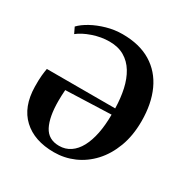

<svg xmlns="http://www.w3.org/2000/svg" viewBox="-131 -638 733 758"><g transform="rotate(30 236.0 -259.0)"><path d="M213 10.5Q123.5 10.5 72 -37.5Q20.5 -85.5 19 -176Q18.5 -208 20.5 -227.8Q22.5 -247.5 25 -260.5H336.5Q335.5 -306.5 326.8 -346.2Q318 -386 300 -415.5Q282 -445 253.8 -461.5Q225.5 -478 186 -478Q148 -478 109.8 -464.8Q71.5 -451.5 49.5 -433.5L36.5 -460.5Q53 -478 81.2 -493.5Q109.5 -509 144.5 -519Q179.5 -529 216 -529Q293.5 -529 346 -497Q398.5 -465 425.2 -406.5Q452 -348 452 -268.5Q452 -202.5 432.5 -150.8Q413 -99 379.8 -63Q346.5 -27 303.5 -8.2Q260.5 10.5 213 10.5ZM218 -21.5Q246.5 -21.5 268.8 -36.5Q291 -51.5 306 -79.2Q321 -107 328.8 -145.8Q336.5 -184.5 336.5 -232L129.5 -224.5Q128.5 -211.5 128 -198.5Q127.5 -185.5 127.5 -174Q127.5 -101.5 148.2 -61.5Q169 -21.5 218 -21.5Z"/></g></svg>

Font: Merriweather 120pt Medium
Style: Regular
Weight: 500
Version: Version 2.100